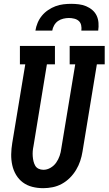

<svg xmlns="http://www.w3.org/2000/svg" viewBox="-20 -975 567 1003"><path d="M205 8Q176 8 148.5 1Q121 -6 99.5 -22Q78 -38 64 -61.5Q50 -85 44 -112.5Q38 -140 38.5 -169Q39 -198 44 -228L112 -639H84V-735H267V-639H225L155 -212Q152 -198 151 -185Q150 -172 151 -158.5Q152 -145 155 -132.5Q158 -120 164 -109.5Q170 -99 181.5 -93.5Q193 -88 207 -88Q226 -88 244 -98.5Q262 -109 273.5 -125.5Q285 -142 291.5 -161Q298 -180 300 -198L373 -639H344V-735H527V-639H486L411 -183Q407 -158 399 -134Q391 -110 377.5 -87.5Q364 -65 345 -46Q326 -27 303 -14.5Q280 -2 255 3Q230 8 206 8ZM165 -815Q168 -835 176.5 -855.5Q185 -876 199 -893Q213 -910 231.5 -922.5Q250 -935 270 -942.5Q290 -950 311 -952.5Q332 -955 352 -955Q372 -955 392 -952.5Q412 -950 430 -942.5Q448 -935 462.5 -922.5Q477 -910 485 -893Q493 -876 494.5 -855.5Q496 -835 493 -815H405Q407 -829 404 -843Q401 -857 391.5 -865.5Q382 -874 368 -877.5Q354 -881 340 -881Q326 -881 311 -877.5Q296 -874 283.5 -865.5Q271 -857 263 -843Q255 -829 253 -815Z"/></svg>

Font: Iosevka Curly Slab
Style: Bold Italic
Weight: 700
Italic angle: -9°
Monospace: yes
Designer: Belleve Invis
Foundry: Belleve Invis
Version: Version 22.1.2; ttfautohint (v1.8.4)